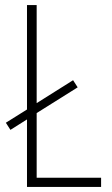

<svg xmlns="http://www.w3.org/2000/svg" viewBox="-20 -734 438 754"><path d="M86 0V-265L21 -224L3 -252L86 -304V-714H124V-329L267 -419L285 -391L124 -290V-36H377V0Z"/></svg>

Font: Noto Sans Lao Condensed ExtraLight
Style: Regular
Weight: 200
Width: 3
Designer: Monotype Design Team
Foundry: Monotype Imaging Inc.
Version: Version 2.003; ttfautohint (v1.8.4.7-5d5b)